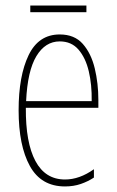

<svg xmlns="http://www.w3.org/2000/svg" viewBox="-20 -661 420 691"><path d="M195 -537Q248 -537 278 -503Q308 -469 321 -415Q334 -361 334 -301V-273H73Q72 -148 107.5 -81.5Q143 -15 214 -15Q266 -15 318 -52V-22Q297 -8 271 1Q245 10 214 10Q128 10 87.5 -63.5Q47 -137 47 -264Q47 -388 83 -462.5Q119 -537 195 -537ZM195 -512Q143 -512 111 -459Q79 -406 74 -297H310Q311 -356 299.5 -404.5Q288 -453 262.5 -482.5Q237 -512 195 -512ZM291 -641V-617H89V-641Z"/></svg>

Font: Noto Sans Lao ExtraCondensed Thin
Style: Regular
Weight: 100
Width: 2
Designer: Monotype Design Team
Foundry: Monotype Imaging Inc.
Version: Version 2.003; ttfautohint (v1.8.4.7-5d5b)